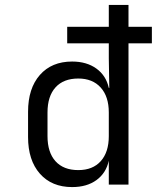

<svg xmlns="http://www.w3.org/2000/svg" viewBox="-20 -750 640 780"><path d="M597 -641V-574H502V0H422V-97Q411 -47 372 -18.5Q333 10 273 10Q190 10 142 -44.5Q94 -99 94 -193V-296Q94 -391 142 -445.5Q190 -500 273 -500Q332 -500 371.5 -471.5Q411 -443 422 -393H424L422 -513V-574H253V-641H422V-730H502V-641ZM422 -197V-293Q422 -358 389 -394.5Q356 -431 298 -431Q238 -431 205.5 -395Q173 -359 173 -293V-197Q173 -131 205.5 -95Q238 -59 298 -59Q357 -59 389.5 -95.5Q422 -132 422 -197Z"/></svg>

Font: JetBrains Mono Semi Light
Style: Regular
Weight: 350
Monospace: yes
Designer: Philipp Nurullin, Konstantin Bulenkov
Foundry: JetBrains
Version: 2.002